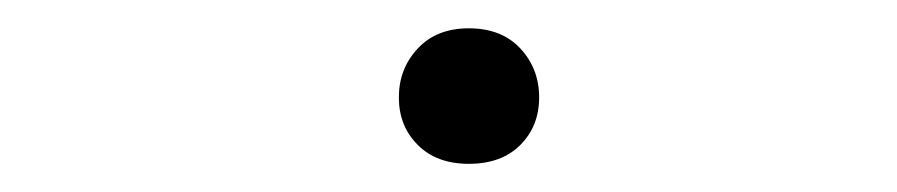

<svg xmlns="http://www.w3.org/2000/svg" viewBox="-20 -111 640 137"><path d="M264.6 -41.5Q264.6 -62 278.1 -76.4Q291.5 -90.8 314.5 -90.8Q337.9 -90.8 351.3 -76.4Q364.7 -62 364.7 -41.5Q364.7 -21 351.3 -7.6Q337.9 5.9 314.5 5.9Q291.5 5.9 278.1 -7.6Q264.6 -21 264.6 -41.5Z"/></svg>

Font: TypoPRO Roboto Mono
Style: Regular
Weight: 300
Designer: Google
Version: Version 2.000986; 2015; ttfautohint (v1.3)